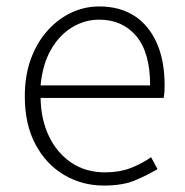

<svg xmlns="http://www.w3.org/2000/svg" viewBox="-20 -563 573 596"><path d="M302 13Q235 13 179 -20Q123 -53 90 -115Q57 -177 57 -264Q57 -329 76 -380.5Q95 -432 128 -468.5Q161 -505 202 -524Q243 -543 288 -543Q351 -543 396 -514.5Q441 -486 466 -431Q491 -376 491 -298Q491 -289 490.5 -279.5Q490 -270 488 -259H106Q107 -192 132 -140Q157 -88 201.5 -58Q246 -28 306 -28Q350 -28 384.5 -41Q419 -54 449 -75L469 -38Q437 -19 399 -3Q361 13 302 13ZM106 -298H446Q446 -400 403 -451Q360 -502 288 -502Q243 -502 203.5 -478Q164 -454 138 -408.5Q112 -363 106 -298Z"/></svg>

Font: Noto Sans TC ExtraLight
Style: Regular
Weight: 250
Designer: Ryoko NISHIZUKA  (kana, bopomofo & ideographs); Paul D. Hunt (Latin, Greek & Cyrillic); Sandoll Communications , Soo-you
Foundry: Adobe
Version: Version 2.004-H2;hotconv 1.0.118;makeotfexe 2.5.65603